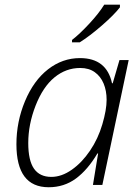

<svg xmlns="http://www.w3.org/2000/svg" viewBox="-20 -786 593 816"><path d="M319.8 -539.1Q433.1 -539.1 456.1 -432.1H459L487.8 -530.8H526.9L415 0H375L397 -133.8H394Q353 -64.5 302.7 -27.3Q252.4 9.8 187 9.8Q49.8 9.8 49.8 -172.9Q49.8 -269 86.4 -356.4Q123 -443.8 184.3 -491.5Q245.6 -539.1 319.8 -539.1ZM198.2 -34.2Q241.7 -34.2 284.9 -64.5Q328.1 -94.7 362.5 -145.5Q397 -196.3 415 -257.8Q433.1 -319.3 433.1 -361.8Q433.1 -400.4 420.4 -430.9Q407.7 -461.4 382.8 -479.2Q357.9 -497.1 320.8 -497.1Q260.3 -497.1 211.4 -457Q162.6 -417 131.3 -337.2Q100.1 -257.3 100.1 -178.2Q100.1 -104 124.5 -69.1Q148.9 -34.2 198.2 -34.2ZM286.1 -616.2Q318.4 -641.1 359.6 -685.5Q400.9 -730 422.9 -766.1H489.7V-754.9Q464.8 -722.7 412.8 -677.5Q360.8 -632.3 318.8 -606H286.1Z"/></svg>

Font: TypoPRO Open Sans
Style: Italic
Weight: 300
Italic angle: -12°
Foundry: Ascender Corporation
Version: Version 1.10